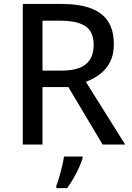

<svg xmlns="http://www.w3.org/2000/svg" viewBox="-20 -734 668 975"><path d="M292.5 -713.9Q382.8 -713.9 441.7 -691.7Q500.5 -669.4 529.3 -624.3Q558.1 -579.1 558.1 -509.8Q558.1 -455.1 538.1 -417.5Q518.1 -379.9 485.6 -356Q453.1 -332 416 -318.4L615.7 0H501L327.1 -292H195.8V0H95.7V-713.9ZM286.1 -628.9H195.8V-375.5H293Q377.4 -375.5 416.5 -408.4Q455.6 -441.4 455.6 -505.9Q455.6 -572.8 414.1 -600.8Q372.6 -628.9 286.1 -628.9ZM399.4 61V69.8Q393.6 89.4 381.6 116Q369.6 142.6 354 170.2Q338.4 197.8 320.8 221.2H266.1V209Q272.9 191.9 280.8 165.3Q288.6 138.7 295.4 110.6Q302.2 82.5 304.7 61Z"/></svg>

Font: Open Sans Medium
Style: Regular
Weight: 500
Designer: Monotype Design Team
Foundry: Monotype Imaging Inc.
Version: Version 3.000